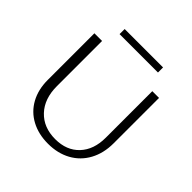

<svg xmlns="http://www.w3.org/2000/svg" viewBox="-207 -974 1149 1149"><g transform="rotate(45 367.5 -399.0)"><path d="M205 -804H530V-761H205ZM95 -263V-658H160V-275Q160 -169 219 -106.5Q278 -44 377 -44Q473 -44 529 -103.5Q585 -163 585 -264V-658H642V-274Q642 -190 607.5 -126.5Q573 -63 510.5 -28.5Q448 6 366 6Q285 6 223.5 -27Q162 -60 128.5 -121Q95 -182 95 -263Z"/></g></svg>

Font: Ysabeau SC Semilight
Style: Regular
Weight: 300
Designer: Christian Thalmann (Catharsis Fonts)
Version: Version 0.003